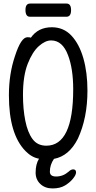

<svg xmlns="http://www.w3.org/2000/svg" viewBox="-20 -872 540 1078"><path d="M295 119Q334 119 365 92Q378 79 391 79Q407 79 407 96Q407 110 389.5 131.5Q372 153 344.5 169.5Q317 186 275 186Q233 186 206.5 161Q180 136 180 97Q180 50 199 19Q158 12 123 -24Q30 -119 30 -337Q30 -457 64 -557Q98 -663 134 -663Q150 -663 153 -660Q194 -719 271 -719Q337 -719 381 -672Q425 -625 448 -545Q471 -465 471 -363Q471 -209 417 -93Q368 4 283 20Q260 53 260 92Q260 119 295 119ZM240 -54Q391 -54 391 -371Q391 -486 362 -562Q331 -645 267 -645Q234 -645 198 -613Q162 -581 135.5 -513.5Q109 -446 109 -339Q109 -260 122 -194.5Q135 -129 162.5 -91.5Q190 -54 240 -54ZM148 -778Q123 -778 123 -816Q123 -852 149 -852H354Q379 -852 379 -815Q379 -778 353 -778Z"/></svg>

Font: LXGW WenKai Mono TC
Style: Bold
Weight: 700
Designer: LXGW / Fontworks Inc.
Foundry: LXGW / Fontworks Inc.
Version: Version 1.330